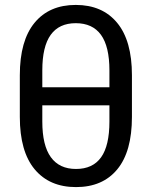

<svg xmlns="http://www.w3.org/2000/svg" viewBox="-20 -741 610 771"><path d="M509.8 -271.5Q509.8 -132.3 450.9 -61Q392.1 10.3 285.2 10.3Q178.7 10.3 119.1 -61.3Q59.6 -132.8 59.6 -271.5V-439Q59.6 -577.6 118.7 -649.4Q177.7 -721.2 284.2 -721.2Q391.1 -721.2 450.4 -649.4Q509.8 -577.6 509.8 -439ZM149.9 -390.6H419.4V-458.5Q419.4 -554.2 385.5 -601.1Q351.6 -647.9 284.2 -647.9Q217.3 -647.9 183.6 -601.1Q149.9 -554.2 149.9 -458.5ZM419.4 -317.9H149.9V-252.9Q149.9 -157.2 184.1 -109.9Q218.3 -62.5 285.2 -62.5Q352.5 -62.5 386 -109.4Q419.4 -156.2 419.4 -252.9Z"/></svg>

Font: Roboto Web
Style: Regular
Weight: 400
Designer: Google
Version: Version 1.200310; 2013